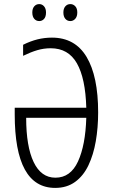

<svg xmlns="http://www.w3.org/2000/svg" viewBox="-20 -909 551 939"><path d="M228 -673Q194 -673 162 -663.5Q130 -654 93 -636V-690Q129 -708 163.5 -716.5Q198 -725 234 -725Q347 -725 403.5 -630.5Q460 -536 460 -359Q460 -285 448.5 -218.5Q437 -152 412.5 -100.5Q388 -49 347.5 -19.5Q307 10 250 10Q52 10 52 -350V-382H402Q398 -526 356 -599.5Q314 -673 228 -673ZM251 -40Q325 -40 361.5 -119.5Q398 -199 402 -333H108Q108 -193 144.5 -116.5Q181 -40 251 -40ZM138 -848Q138 -867 147.5 -878Q157 -889 172 -889Q186 -889 195.5 -878Q205 -867 205 -848Q205 -827 195.5 -816.5Q186 -806 172 -806Q157 -806 147.5 -817Q138 -828 138 -848ZM290 -848Q290 -867 299.5 -878Q309 -889 324 -889Q338 -889 348 -878.5Q358 -868 358 -848Q358 -828 348 -817Q338 -806 324 -806Q309 -806 299.5 -817Q290 -828 290 -848Z"/></svg>

Font: Noto Sans ExtraCondensed Light
Style: Regular
Weight: 300
Width: 2
Designer: Monotype Design Team
Foundry: Monotype Imaging Inc.
Version: Version 2.013; ttfautohint (v1.8.4.7-5d5b)